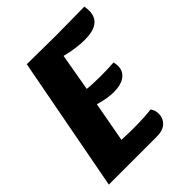

<svg xmlns="http://www.w3.org/2000/svg" viewBox="-187 -773 885 885"><g transform="rotate(-45 256.0 -330.0)"><path d="M512 -631Q512 -550 403 -550Q348 -550 281 -567L249 -384Q281 -380 341 -380Q384 -380 422 -383Q426 -371 426 -357Q426 -323 400 -304Q374 -285 327 -285Q284 -285 232 -301L196 -105Q244 -103 271 -103Q345 -103 390 -109Q403 -92 403 -67Q403 -39 382.5 -19.5Q362 0 321 0H9L134 -660Q260 -658 322 -658Q385 -658 509 -660Q512 -645 512 -631Z"/></g></svg>

Font: Sansita
Style: Bold Italic
Weight: 700
Italic angle: -11°
Designer: Pablo Cosgaya
Foundry: Omnibus-Type
Version: Version 1.006